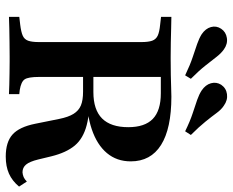

<svg xmlns="http://www.w3.org/2000/svg" viewBox="-92 -716 818 675"><g transform="rotate(90 317.5 -378.0)"><path d="M127.4 -145.2V-465.3Q127.4 -490.3 122.6 -503.6Q117.7 -516.9 104.8 -523Q91.9 -529 66.1 -531.5L38.7 -534.7V-571Q55.6 -571 79 -570.2Q102.4 -569.4 128.6 -569Q154.8 -568.5 178.2 -568.5H187.9Q218.5 -568.5 243.1 -569Q267.7 -569.4 286.7 -570.2Q305.6 -571 319.4 -571Q431.5 -571 489.1 -534.7Q546.8 -498.4 546.8 -428.2Q546.8 -379 517.7 -344.4Q488.7 -309.7 433.9 -291.1Q379 -272.6 301.6 -272.6H195.2V-296.8H303.2Q365.3 -296.8 396 -327.4Q426.6 -358.1 426.6 -419.4Q426.6 -477.4 397.6 -505.6Q368.5 -533.9 307.3 -533.9H250V-145.2ZM529.8 11.3Q479 11.3 452.4 -12.5Q425.8 -36.3 414.5 -92.7L397.6 -176.6Q391.1 -208.9 379.8 -227Q368.5 -245.2 350.4 -252.8Q332.3 -260.5 301.6 -260.5H200V-285.5H294.4Q371.8 -285.5 419 -273.4Q466.1 -261.3 491.1 -231.5Q516.1 -201.6 529 -149.2L540.3 -102.4Q547.6 -72.6 558.1 -60.1Q568.5 -47.6 585.5 -47.6Q594.4 -48.4 602 -51.6Q609.7 -54.8 617.7 -62.9L635.5 -35.5Q615.3 -11.3 589.9 0Q564.5 11.3 529.8 11.3ZM178.2 -2.4Q154.8 -2.4 128.6 -2Q102.4 -1.6 79 -1.2Q55.6 -0.8 38.7 0V-36.3L66.1 -39.5Q91.9 -42.7 104.8 -48.4Q117.7 -54 122.6 -67.3Q127.4 -80.6 127.4 -105.6V-145.2H250V-105.6Q250 -67.7 258.5 -55.2Q266.9 -42.7 296 -37.9L310.5 -36.3V0Q296.8 -0.8 277.4 -1.2Q258.1 -1.6 237.1 -2Q216.1 -2.4 196 -2.4H189.5ZM244.4 -619.4Q207.3 -637.1 180.2 -646Q153.2 -654.8 133.9 -661.7Q114.5 -668.5 100 -677.4Q79.8 -691.1 74.6 -710.1Q69.4 -729 80.6 -746Q91.9 -762.9 112.9 -766.1Q133.9 -769.4 153.2 -755.6Q166.9 -746 179.4 -729.8Q191.9 -713.7 209.7 -691.1Q227.4 -668.5 256.5 -639.5ZM441.1 -619.4Q404.8 -637.1 377.4 -646Q350 -654.8 330.6 -661.7Q311.3 -668.5 297.6 -677.4Q277.4 -691.1 272.2 -710.1Q266.9 -729 277.4 -746Q289.5 -763.7 310.5 -766.5Q331.5 -769.4 350.8 -755.6Q364.5 -746.8 376.6 -730.2Q388.7 -713.7 406.9 -691.1Q425 -668.5 454 -639.5Z"/></g></svg>

Font: Playfair 9pt
Style: Bold
Weight: 700
Designer: Claus Eggers Sørensen
Foundry: Claus Eggers Sørensen
Version: Version 2.203